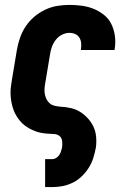

<svg xmlns="http://www.w3.org/2000/svg" viewBox="-20 -548 540 783"><path d="M164 215V101H193Q201 101 208.5 96.5Q216 92 221 85Q226 78 228.5 70Q231 62 233 54Q235 41 233.5 27.5Q232 14 222.5 6.5Q213 -1 199.5 -1.5Q186 -2 172.5 -3Q159 -4 146.5 -6.5Q134 -9 122.5 -13.5Q111 -18 100 -24Q89 -30 79.5 -37.5Q70 -45 62 -54.5Q54 -64 47.5 -74.5Q41 -85 36.5 -96.5Q32 -108 29 -120.5Q26 -133 24.5 -145.5Q23 -158 23 -171.5Q23 -185 25 -198Q27 -211 29 -225L49 -345Q53 -369 61.5 -393.5Q70 -418 84.5 -440Q99 -462 119.5 -479.5Q140 -497 164.5 -508.5Q189 -520 214 -524Q239 -528 263 -528Q289 -528 314.5 -524.5Q340 -521 363 -511.5Q386 -502 405 -486.5Q424 -471 434.5 -449Q445 -427 448.5 -402Q452 -377 448 -350L447 -344H310V-346Q312 -359 311 -371.5Q310 -384 304 -394Q298 -404 287 -409Q276 -414 263 -414Q248 -414 233 -406.5Q218 -399 207.5 -385.5Q197 -372 191.5 -356.5Q186 -341 184 -326L164 -206Q162 -195 161.5 -183.5Q161 -172 163.5 -161Q166 -150 171 -141Q176 -132 184 -125.5Q192 -119 203.5 -116.5Q215 -114 225 -113H226Q248 -112 269.5 -107Q291 -102 308 -91Q325 -80 339 -64.5Q353 -49 361.5 -30.5Q370 -12 372 10Q374 32 371 54Q367 75 360.5 96Q354 117 342 136Q330 155 313.5 171Q297 187 276.5 197Q256 207 235 211Q214 215 193 215Z"/></svg>

Font: Iosevka Curly Heavy
Style: Italic
Weight: 900
Italic angle: -9°
Monospace: yes
Designer: Belleve Invis
Foundry: Belleve Invis
Version: Version 22.1.2; ttfautohint (v1.8.4)